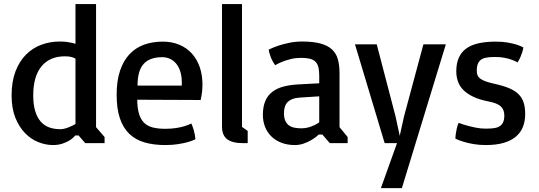

<svg xmlns="http://www.w3.org/2000/svg" viewBox="-20 -723 2724 970"><path d="M38.6 -240.7Q38.6 -310.5 58.1 -361.8Q77.6 -413.1 111.1 -446.8Q144.5 -480.5 188.5 -496.8Q232.4 -513.2 281.7 -513.2Q300.3 -513.2 314.9 -511.5Q329.6 -509.8 339.8 -507.3Q352.1 -504.9 361.3 -501.5V-702.6H465.3V-80.6L508.3 -30.8V0H410.6L377 -38.6H360.4Q357.9 -36.1 350.3 -28.3Q342.8 -20.5 328.9 -12.2Q314.9 -3.9 294.7 2.9Q274.4 9.8 247.1 9.8Q210.9 9.8 173.8 -4.9Q136.7 -19.5 106.7 -50.3Q76.7 -81.1 57.6 -128.2Q38.6 -175.3 38.6 -240.7ZM147.9 -240.7Q147.9 -195.3 157.5 -163.1Q167 -130.9 184.6 -110.1Q202.1 -89.4 227.5 -79.8Q252.9 -70.3 284.7 -70.3Q296.9 -70.3 310.5 -74.2Q324.2 -78.1 335.4 -83.5Q348.6 -88.9 361.3 -96.7V-426.8Q355 -430.7 342.5 -434.6Q330.1 -438.5 308.1 -438.5Q231.4 -438.5 189.7 -387.9Q147.9 -337.4 147.9 -240.7Z M569.3 -244.6Q569.3 -314.9 586.4 -365.7Q603.5 -416.5 634.3 -449.2Q665 -481.9 707.8 -497.3Q750.5 -512.7 801.8 -512.7Q849.1 -512.7 886.5 -496.8Q923.8 -481 949.7 -452.1Q975.6 -423.3 989.3 -383.3Q1002.9 -343.3 1002.9 -294.9Q1002.9 -278.3 1001.5 -264.2Q1000 -250 998 -239.7Q996.1 -227.5 993.7 -217.8L673.3 -219.2Q673.8 -175.8 682.6 -147.2Q691.4 -118.7 708.7 -102.1Q726.1 -85.4 752.4 -78.9Q778.8 -72.3 814.9 -72.3Q845.7 -72.3 870.1 -76.2Q894.5 -80.1 911.6 -85.4Q931.2 -91.3 946.8 -99.1Q954.1 -82 958.3 -67.4Q962.4 -52.7 964.4 -42Q966.3 -29.3 967.3 -19.5Q951.2 -11.2 928.2 -4.9Q908.7 0.5 880.4 5.1Q852.1 9.8 814.9 9.8Q756.3 9.8 710.7 -3.4Q665 -16.6 633.5 -46.6Q602.1 -76.7 585.7 -125.2Q569.3 -173.8 569.3 -244.6ZM898.4 -290.5V-307.1Q898.4 -337.9 890.9 -361.6Q883.3 -385.3 870.1 -401.4Q856.9 -417.5 838.9 -425.8Q820.8 -434.1 799.8 -434.1Q769 -434.1 745.6 -426Q722.2 -418 706.3 -400.6Q690.4 -383.3 682.6 -356Q674.8 -328.6 674.8 -290.5Z M1101.6 -702.6H1202.6V-82L1231.4 -61.5V0H1203.6L1202.6 -1V0Q1154.3 0 1127.9 -19.5Q1101.6 -39.1 1101.6 -84Z M1308.1 -142.6Q1308.1 -183.1 1319.8 -211.4Q1331.5 -239.7 1354.2 -257.8Q1377 -275.9 1409.4 -284.9Q1441.9 -293.9 1483.9 -296.4L1592.8 -302.2V-341.3Q1592.8 -367.7 1588.1 -384.8Q1583.5 -401.9 1572.8 -412.1Q1562 -422.4 1544.2 -426.5Q1526.4 -430.7 1500 -430.7Q1473.6 -430.7 1450 -424.8Q1426.3 -418.9 1408.7 -412.1Q1387.7 -403.8 1370.1 -393.6Q1359.4 -408.7 1353 -422.6Q1346.7 -436.5 1343.3 -447.8Q1338.9 -460.4 1337.4 -472.2Q1360.8 -483.9 1387.7 -492.7Q1411.1 -500.5 1441.7 -506.8Q1472.2 -513.2 1505.9 -513.2Q1561.5 -513.2 1598.1 -503.4Q1634.8 -493.7 1656.5 -473.9Q1678.2 -454.1 1686.8 -424.1Q1695.3 -394 1695.3 -353V-80.6L1736.3 -30.8V0H1646L1608.4 -43.5H1590.8Q1588.4 -41 1577.9 -32.5Q1567.4 -23.9 1551 -14.4Q1534.7 -4.9 1513.9 2.4Q1493.2 9.8 1469.7 9.8Q1433.1 9.8 1403.3 -1.2Q1373.5 -12.2 1352.3 -32.5Q1331.1 -52.7 1319.6 -80.8Q1308.1 -108.9 1308.1 -142.6ZM1414.6 -151.4Q1414.6 -128.9 1420.9 -114Q1427.2 -99.1 1438.7 -90.3Q1450.2 -81.5 1466.6 -78.1Q1482.9 -74.7 1502.9 -74.7Q1521.5 -74.7 1537.8 -79.3Q1554.2 -84 1566.4 -89.8Q1580.6 -96.2 1592.8 -105V-236.3L1494.6 -230Q1471.7 -228.5 1456.3 -222.2Q1440.9 -215.8 1431.6 -205.6Q1422.4 -195.3 1418.5 -181.4Q1414.6 -167.5 1414.6 -151.4Z M1773.4 -499H1883.3L1978.5 -134.3L1999.5 -36.6L2021 -134.3L2119.1 -499H2232.4L2010.3 227.5H1904.3L1985.8 0H1923.3Z M2280.8 -22.5Q2280.8 -33.7 2282.7 -46.9Q2284.2 -58.1 2287.4 -72.5Q2290.5 -86.9 2296.9 -102.5Q2318.4 -94.2 2341.8 -87.9Q2361.8 -82.5 2385.3 -77.9Q2408.7 -73.2 2431.6 -73.2Q2452.1 -73.2 2469.7 -74.7Q2487.3 -76.2 2500.2 -82.8Q2513.2 -89.4 2520.5 -102.8Q2527.8 -116.2 2527.8 -140.1Q2527.8 -168.9 2510 -185.5Q2492.2 -202.1 2448.2 -210.4Q2402.8 -219.2 2371.8 -233.9Q2340.8 -248.5 2321.5 -267.8Q2302.2 -287.1 2293.7 -311Q2285.2 -335 2285.2 -362.3Q2285.2 -403.3 2298.3 -432.1Q2311.5 -460.9 2336.7 -478.8Q2361.8 -496.6 2399.2 -504.6Q2436.5 -512.7 2484.9 -512.7Q2518.6 -512.7 2544.7 -508.1Q2570.8 -503.4 2588.4 -498Q2608.9 -491.7 2624 -483.4Q2622.6 -472.7 2618.7 -460Q2615.2 -449.2 2609.6 -435.5Q2604 -421.9 2594.7 -407.7Q2581.5 -415.5 2564.5 -421.4Q2549.8 -426.8 2529.3 -430.9Q2508.8 -435.1 2482.4 -435.1Q2461.9 -435.1 2444.6 -433.1Q2427.2 -431.2 2414.8 -424.3Q2402.3 -417.5 2395.5 -403.6Q2388.7 -389.6 2388.7 -365.7Q2388.7 -354 2391.8 -344.5Q2395 -335 2404.5 -327.1Q2414.1 -319.3 2431.4 -312.7Q2448.7 -306.2 2477.5 -299.8Q2522.5 -290 2552.5 -277.3Q2582.5 -264.6 2600.3 -246.6Q2618.2 -228.5 2625.7 -204.3Q2633.3 -180.2 2633.3 -147Q2633.3 -111.3 2622.1 -82.5Q2610.8 -53.7 2586.9 -33.2Q2563 -12.7 2525.4 -1.5Q2487.8 9.8 2434.6 9.8Q2400.4 9.8 2372.3 4.9Q2344.2 0 2323.7 -6.3Q2299.8 -13.2 2280.8 -22.5Z"/></svg>

Font: Basic
Style: Regular
Weight: 400
Designer: Magnus Gaarde
Foundry: Magnus Gaarde
Version: Version 1.003; ttfautohint (v1.1) -l 6 -r 16 -G 0 -x 16 -D l